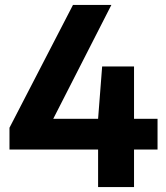

<svg xmlns="http://www.w3.org/2000/svg" viewBox="-20 -760 676 780"><path d="M18.5 -152.5V-241L276.5 -740H432.5L177.5 -240.5L159.5 -277.5H620V-152.5ZM378.5 0V-277.5L395 -490H524.5V0Z"/></svg>

Font: Encode Sans SC
Style: Bold
Weight: 700
Version: Version 3.002